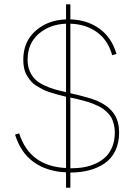

<svg xmlns="http://www.w3.org/2000/svg" viewBox="-20 -790 632 890"><path d="M306.2 -680.2V-357.9Q395.5 -337.9 431.6 -321.8Q510.7 -287.6 527.3 -219.7Q532.2 -199.2 532.2 -175.8Q532.2 -127 514.2 -90.3Q496.1 -53.7 464.1 -32.2Q432.1 -10.7 392.6 -0.5Q353 9.8 306.2 9.8V80.1H286.1V8.8Q197.3 4.9 136.7 -38.3Q76.2 -81.5 49.8 -166L68.8 -171.9Q117.7 -19 286.1 -11.2V-341.8Q263.7 -347.2 248.3 -351.3Q232.9 -355.5 212.6 -361.8Q192.4 -368.2 178.7 -375.2Q165 -382.3 149.4 -391.8Q133.8 -401.4 123.8 -413.1Q113.8 -424.8 105 -439.5Q96.2 -454.1 92 -472.7Q87.9 -491.2 87.9 -513.2Q87.9 -596.7 144.8 -647Q201.7 -697.3 286.1 -700.2V-770H306.2V-700.2Q384.8 -697.8 441.2 -657Q497.6 -616.2 520 -540L500 -534.2Q480.5 -604 429.4 -640.9Q378.4 -677.7 306.2 -680.2ZM286.1 -362.8V-680.2Q210 -677.2 158.9 -632.8Q107.9 -588.4 107.9 -513.2Q107.9 -483.4 117.9 -460.2Q127.9 -437 143.1 -422.1Q158.2 -407.2 183.3 -395.3Q208.5 -383.3 231 -376.7Q253.4 -370.1 286.1 -362.8ZM306.2 -337.9V-9.8Q339.8 -9.8 369.1 -14.9Q398.4 -20 425 -32.5Q451.7 -44.9 470.7 -63.7Q489.7 -82.5 501 -111.1Q512.2 -139.6 512.2 -175.8Q512.2 -194.8 508.3 -211.2Q504.4 -227.5 498.5 -240.2Q492.7 -252.9 481.7 -264.2Q470.7 -275.4 460.9 -283.2Q451.2 -291 434.6 -298.8Q418 -306.6 406 -311.3Q394 -315.9 373.8 -321.5Q353.5 -327.1 340.8 -330.1Q328.1 -333 306.2 -337.9Z"/></svg>

Font: Genome Thin
Style: Regular
Weight: 250
Designer: Alfredo Marco Pradil
Version: Version 1.001